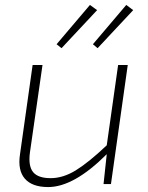

<svg xmlns="http://www.w3.org/2000/svg" viewBox="-20 -745 599 777"><path d="M229 -550 209 -566 344 -725 373 -704ZM356 -566 491 -725 519 -704 375 -550ZM458 -482H497L429 0H399L412 -121Q279 12 175 12Q110 12 80.5 -22Q51 -56 61 -121L112 -482H152L101 -127Q94 -73 114 -48.5Q134 -24 185 -24Q235 -24 286.5 -55.5Q338 -87 412 -157Z"/></svg>

Font: Exo 2.0 Extra Light
Style: Italic
Weight: 250
Italic angle: -8°
Designer: Natanael Gama
Version: Version 1.001;PS 001.001;hotconv 1.0.70;makeotf.lib2.5.58329